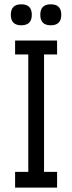

<svg xmlns="http://www.w3.org/2000/svg" viewBox="-20 -855 329 875"><path d="M211.4 -739.7Q163.6 -739.7 163.6 -787.6Q163.6 -835.4 211.4 -835.4Q259.3 -835.4 259.3 -787.6Q259.3 -739.7 211.4 -739.7ZM77.1 -739.7Q29.3 -739.7 29.3 -787.6Q29.3 -835.4 77.1 -835.4Q125 -835.4 125 -787.6Q125 -739.7 77.1 -739.7ZM108.9 -606.9H48.8V-670.4H240.2V-606.9H180.7V-71.8H240.2V0H48.8V-71.8H108.9Z"/></svg>

Font: Eligible
Style: Regular
Weight: 500
Version: Version 1.1